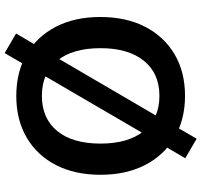

<svg xmlns="http://www.w3.org/2000/svg" viewBox="-40 -765 865 825"><g transform="rotate(-90 392.5 -352.5)"><path d="M393 10Q291 10 214.5 -35Q138 -80 96 -161.5Q54 -243 54 -353Q54 -464 96 -545Q138 -626 214 -670.5Q290 -715 393 -715Q496 -715 572 -670.5Q648 -626 690 -545Q732 -464 732 -354Q732 -243 690 -161.5Q648 -80 572 -35Q496 10 393 10ZM393 -100Q490 -100 544 -167Q598 -234 598 -353Q598 -473 544.5 -539Q491 -605 393 -605Q296 -605 242 -539Q188 -473 188 -353Q188 -234 242 -167Q296 -100 393 -100ZM209 60 125 11 189 -98 225 -158 488 -609 514 -657 577 -765 661 -716 597 -607 561 -547 298 -97 272 -49Z"/></g></svg>

Font: Nunito Sans
Style: Bold
Weight: 700
Designer: Vernon Adams
Foundry: Vernon Adams
Version: Version 3.101; ttfautohint (v1.8.4.7-5d5b);gftools[0.9.27]